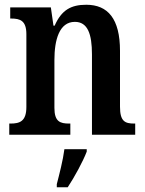

<svg xmlns="http://www.w3.org/2000/svg" viewBox="-20 -567 612 808"><path d="M19 0H276V-47H271C233 -47 209 -55 209 -113V-315C209 -398 229 -475 295 -475C349 -475 367 -424 367 -338V0H549V-47H545C506 -47 485 -56 485 -118V-353C485 -488 434 -547 343 -547C279 -547 239 -525 210 -459H205L194 -536H23V-489H27C65 -489 91 -480 91 -423V-117C91 -56 63 -47 24 -47H19ZM219 208V221H265C293 179 329 113 345 71V61H251C245 108 230 165 219 208Z"/></svg>

Font: Noto Serif Armenian Condensed SemiBold
Style: Regular
Weight: 600
Width: 3
Designer: Monotype Design Team
Foundry: Monotype Imaging Inc.
Version: Version 2.008